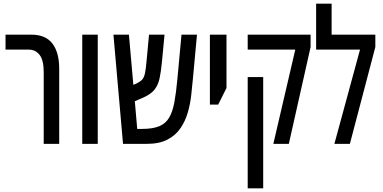

<svg xmlns="http://www.w3.org/2000/svg" viewBox="-20 -780 2075 1041"><path d="M217 0V-391Q217 -453 195 -482Q173 -511 135 -511H10V-592H151Q227 -592 264 -544Q301 -496 301 -407V0Z M426 0V-592H510V0Z M647 0 595 -592H679L703 -320L715 -325Q739 -336 750 -347.5Q761 -359 766 -382.5Q771 -406 775 -453L788 -592H872L858 -444Q853 -393 845.5 -356.5Q838 -320 818.5 -295Q799 -270 759 -252L711 -231L724 -81H749Q808 -81 843 -95.5Q878 -110 897 -142Q916 -174 925.5 -226Q935 -278 942 -354L964 -592H1048L1026 -354Q1022 -314 1017 -266Q1012 -218 998.5 -171Q985 -124 959 -85.5Q933 -47 888.5 -23.5Q844 0 776 0Z M1118 -213V-592H1208V-303L1163 -213Z M1462 0 1581 -511H1323V-592H1664V-525L1546 0ZM1323 241V-362H1407V241Z M1778 -592H2015V-525L1877 0H1793L1932 -511H1694V-760H1778Z"/></svg>

Font: Noto Sans Hebrew ExtraCondensed
Style: Regular
Weight: 400
Width: 2
Designer: Monotype Design Team
Foundry: Monotype Imaging Inc.
Version: Version 2.004; ttfautohint (v1.8.4.7-5d5b)